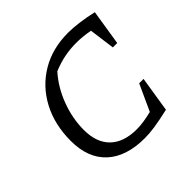

<svg xmlns="http://www.w3.org/2000/svg" viewBox="-168 -822 995 995"><g transform="rotate(-45 329.5 -325.0)"><path d="M354 9Q219 9 145.5 -58.5Q72 -126 72 -252Q72 -372 121 -464Q170 -556 257 -607.5Q344 -659 458 -659Q494 -659 539 -653Q584 -647 632 -636L601 -441H569L550 -582Q501 -592 450 -592Q408 -592 366 -584Q324 -576 278 -557Q222 -494 191 -411Q160 -328 160 -245Q160 -152 211 -102.5Q262 -53 357 -53Q404 -53 468 -69L534 -213H566L535 -18Q469 -3 428.5 3Q388 9 354 9Z"/></g></svg>

Font: Piazzolla
Style: Italic
Weight: 400
Italic angle: -11.3°
Designer: Juan Pablo del Peral
Foundry: Huerta Tipografica
Version: Version 1.330